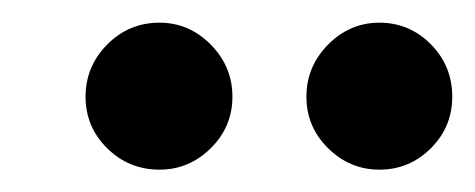

<svg xmlns="http://www.w3.org/2000/svg" viewBox="-20 -737 423 171"><path d="M122.1 -585.9Q94.7 -585.9 75.4 -605Q56.2 -624 56.2 -650.9Q56.2 -677.7 75.4 -697.3Q94.7 -716.8 122.1 -716.8Q148.4 -716.8 167.7 -697.3Q187 -677.7 187 -650.9Q187 -624 167.7 -605Q148.4 -585.9 122.1 -585.9ZM317.9 -585.9Q291.5 -585.9 272.2 -605Q252.9 -624 252.9 -650.9Q252.9 -677.7 272.2 -697.3Q291.5 -716.8 317.9 -716.8Q344.7 -716.8 363.8 -697.5Q382.8 -678.2 382.8 -650.9Q382.8 -624 363.8 -605Q344.7 -585.9 317.9 -585.9Z"/></svg>

Font: Oakes Grotesk Medium
Style: Regular
Weight: 500
Designer: Samuel Oakes
Foundry: Samuel Oakes
Version: Version 1.000;PS 001.000;hotconv 1.0.88;makeotf.lib2.5.64775